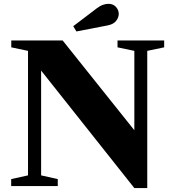

<svg xmlns="http://www.w3.org/2000/svg" viewBox="-20 -973 909 1004"><path d="M682.5 10.5 195 -604V-56L282 -36.5V0H38.5V-36.5L126.5 -56V-707L39 -725.5V-761.5H307.5L682.5 -292V-707L594.5 -725.5V-761.5H838.5V-725.5L750 -707V10.5ZM379.5 -808.5 363 -836 486 -929.5Q503 -942.5 518.5 -947.8Q534 -953 546.5 -953Q572 -953 586.5 -936.8Q601 -920.5 601 -900Q601 -881.5 587.2 -863.8Q573.5 -846 542.5 -840Z"/></svg>

Font: Libre Caslon Text
Style: Bold
Weight: 700
Designer: Pablo Impallari, Rodrigo Fuenzalida, Katja Schimmel
Foundry: Pablo Impallari, Rodrigo Fuenzalida
Version: Version 2.000